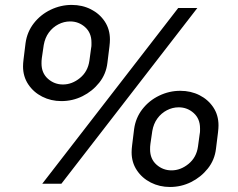

<svg xmlns="http://www.w3.org/2000/svg" viewBox="-20 -732 950 765"><path d="M657.2 13Q615.6 13 580.8 -4.7Q546 -22.4 525.2 -53.7Q504.4 -85 504.4 -125.2Q504.4 -130.4 504.9 -138.3Q505.4 -146.2 506.4 -153.2L514.4 -218Q520.6 -262.8 547.4 -297.2Q574.2 -331.6 614.3 -350.9Q654.4 -370.2 698.2 -370.2Q740.4 -370.2 774.9 -352.7Q809.4 -335.2 830 -304.2Q850.6 -273.2 850.6 -232.4Q850.6 -227.2 850.1 -219.6Q849.6 -212 848.6 -204L840.6 -139.6Q835.4 -94.8 808.1 -60.5Q780.8 -26.2 741.4 -6.6Q702 13 657.2 13ZM224.6 -329.2Q183 -329.2 148.2 -346.9Q113.4 -364.6 92.6 -395.9Q71.8 -427.2 71.8 -467.4Q71.8 -472.6 72.3 -480.5Q72.8 -488.4 73.8 -495.4L81.8 -560.2Q88 -605 114.8 -639.4Q141.6 -673.8 181.7 -693.1Q221.8 -712.4 265.6 -712.4Q307.8 -712.4 342.3 -694.9Q376.8 -677.4 397.4 -646.4Q418 -615.4 418 -574.6Q418 -569.4 417.5 -561.8Q417 -554.2 416 -546.2L408 -481.8Q402.8 -437 375.5 -402.7Q348.2 -368.4 308.8 -348.8Q269.4 -329.2 224.6 -329.2ZM230.8 -395.4Q267 -395.4 298.5 -421.1Q330 -446.8 336.2 -490L343 -540Q344.4 -546.8 344.4 -552.3Q344.4 -557.8 344.4 -563Q344.4 -601.2 319 -623.9Q293.6 -646.6 259.4 -646.6Q234.8 -646.6 212.3 -634.9Q189.8 -623.2 174.5 -602.2Q159.2 -581.2 154.2 -552.2L146.8 -501.6Q145.8 -495.2 145.6 -490Q145.4 -484.8 145.4 -479Q145.4 -440.8 171 -418.1Q196.6 -395.4 230.8 -395.4ZM663.4 -53.2Q699.6 -53.2 731.1 -78.9Q762.6 -104.6 768.8 -147.8L775.6 -197.8Q777 -204.6 777 -210.1Q777 -215.6 777 -220.8Q777 -259 751.6 -281.7Q726.2 -304.4 692 -304.4Q667.4 -304.4 644.9 -292.7Q622.4 -281 607.1 -260Q591.8 -239 586.8 -210L579.4 -159.4Q578.4 -153 578.2 -147.8Q578 -142.6 578 -136.8Q578 -98.6 603.6 -75.9Q629.2 -53.2 663.4 -53.2ZM148.4 0 690 -700H766.2L224.6 0Z"/></svg>

Font: MuseoModerno Thin
Style: Italic
Weight: 100
Italic angle: -9°
Designer: Pablo Cosgaya, Héctor Gatti, Marcela Romero, and the Authors of The MuseoModerno Project.
Foundry: Omnibus-Type Team
Version: Version 1.003